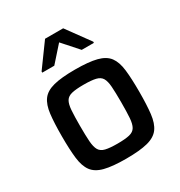

<svg xmlns="http://www.w3.org/2000/svg" viewBox="-174 -853 922 982"><g transform="rotate(-30 287.5 -361.5)"><path d="M287 8Q207 8 160.5 -4Q114 -16 92.5 -45.5Q71 -75 65 -126.5Q59 -178 59 -256Q59 -334 65 -385Q71 -436 92.5 -465Q114 -494 160.5 -506Q207 -518 287 -518Q368 -518 414.5 -506Q461 -494 482.5 -465Q504 -436 510 -385Q516 -334 516 -256Q516 -178 510 -126.5Q504 -75 482.5 -45.5Q461 -16 414.5 -4Q368 8 287 8ZM287 -81Q333 -81 358 -87Q383 -93 393.5 -111Q404 -129 406.5 -163.5Q409 -198 409 -256Q409 -313 406.5 -347.5Q404 -382 393.5 -399.5Q383 -417 358 -423Q333 -429 287 -429Q242 -429 217 -423Q192 -417 181.5 -399.5Q171 -382 168.5 -347.5Q166 -313 166 -256Q166 -198 168.5 -163.5Q171 -129 181.5 -111Q192 -93 217 -87Q242 -81 287 -81ZM135 -588V-595L234 -731H341L440 -595V-588H368L287 -679L206 -588Z"/></g></svg>

Font: Saira Medium
Style: Regular
Weight: 500
Designer: Hector Gatti with collaboration of the Omnibus-Type team
Foundry: Omnibus-Type
Version: Version 1.100; ttfautohint (v1.8.3)